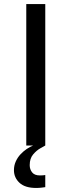

<svg xmlns="http://www.w3.org/2000/svg" viewBox="-20 -720 354 950"><path d="M110 0V-700H204V0ZM159 210Q104 210 76.5 184.5Q49 159 49 122Q49 99 58 79Q67 59 81.5 43.5Q96 28 112.5 17Q129 6 144 0H204Q199 3 180 13.5Q161 24 144 44Q127 64 127 97Q127 118 139 133Q151 148 177 148Q185 148 192.5 147.5Q200 147 204 146V206Q197 207 185 208.5Q173 210 159 210Z"/></svg>

Font: Golos Text
Style: Regular
Weight: 400
Designer: A.Korolkova, Vitaly Kuzmin
Foundry: ParaType Ltd
Version: Version 2.004